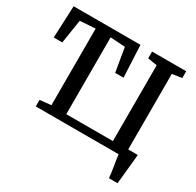

<svg xmlns="http://www.w3.org/2000/svg" viewBox="-192 -957 1376 1350"><g transform="rotate(30 496.5 -281.5)"><path d="M852.5 180Q851 161 847.5 136.8Q844 112.5 840 87.2Q836 62 832.2 39.2Q828.5 16.5 827 0H154.5V-53L245.5 -62.5V-684.5L121 -676L91 -483H21.5L33 -743H575.5L588 -483.5H520L487.5 -676L367.5 -684V-60H746V-676L670 -688V-743H947V-688L868.5 -676V-63H946.5Q944.5 -45 942.2 -20.2Q940 4.5 937.2 32Q934.5 59.5 931.8 86.8Q929 114 926.5 138.2Q924 162.5 922 180Z"/></g></svg>

Font: Merriweather 20pt SemiBold
Style: Regular
Weight: 600
Version: Version 2.100